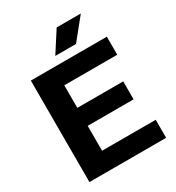

<svg xmlns="http://www.w3.org/2000/svg" viewBox="-220 -1081 1111 1212"><g transform="rotate(-30 336.0 -474.5)"><path d="M72 0V-740H626V-608.5H240V-444H574.5V-313H240V-131.5H631V0ZM283.5 -797.5 381 -949H557L434.5 -797.5Z"/></g></svg>

Font: Encode Sans SmExp
Style: Bold
Weight: 700
Width: 6
Designer: Multiple Designers
Foundry: Impallari Type
Version: Version 3.002; ttfautohint (v1.8.3) -l 8 -r 50 -G 200 -x 14 